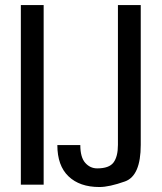

<svg xmlns="http://www.w3.org/2000/svg" viewBox="-20 -731 640 760"><path d="M446.8 -710.9H537.1V-157.7Q537.1 -35.2 474.9 -12.9Q412.6 9.3 373.5 9.3Q295.4 9.3 251.2 -33Q207 -75.2 207 -156.7H297.9Q297.9 -108.4 317.4 -86.4Q336.9 -64.5 364.7 -64.5Q412.1 -64.5 429.4 -87.9Q446.8 -111.3 446.8 -157.7ZM152.8 0H62.5V-710.9H152.8Z"/></svg>

Font: RobotoMono-Regular
Style: Regular
Weight: 400
Designer: Google
Version: Version 2.000985; 2015; ttfautohint (v1.3)